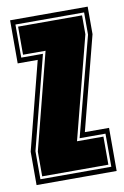

<svg xmlns="http://www.w3.org/2000/svg" viewBox="-72 -635 440 680"><g transform="rotate(-10 148.0 -295.5)"><path d="M4 0V-120L85 -436H13V-591H292V-492L205 -155H292V0ZM21 -18H276V-137H183L276 -493V-573H29V-454H107L21 -119ZM29 -27V-116L118 -463H37V-564H267V-496L172 -128H267V-27Z"/></g></svg>

Font: Alumni Sans Collegiate One SC
Style: Regular
Weight: 400
Designer: Robert E. Leuschke
Foundry: Robert E. Leuschke
Version: Version 1.100